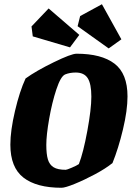

<svg xmlns="http://www.w3.org/2000/svg" viewBox="-20 -876 623 908"><path d="M29 -192Q29 -258 51 -351.5Q73 -445 101 -505Q151 -541 234 -581.5Q317 -622 342 -622Q460 -622 521.5 -575Q583 -528 583 -420Q583 -354 561.5 -264Q540 -174 512 -105Q480 -79 429.5 -52Q379 -25 333.5 -6.5Q288 12 271 12Q153 12 91 -36Q29 -84 29 -192ZM353 -100Q374 -154 393 -257Q412 -360 412 -419Q412 -479 395 -506Q378 -533 338 -533Q310 -533 288 -524Q267 -515 246.5 -453Q226 -391 212.5 -314Q199 -237 199 -191Q199 -147 206.5 -122Q214 -97 233.5 -85Q253 -73 291 -73Q296 -73 319.5 -83Q343 -93 353 -100ZM347 -752 359 -800 462 -856 554 -690 494 -647ZM135 -704 129 -751 210 -836 355 -711 311 -652Z"/></svg>

Font: Grenze ExtraBold
Style: Italic
Weight: 800
Italic angle: -10°
Designer: Renata Polastri
Foundry: Omnibus-Type
Version: Version 1.002; ttfautohint (v1.8)